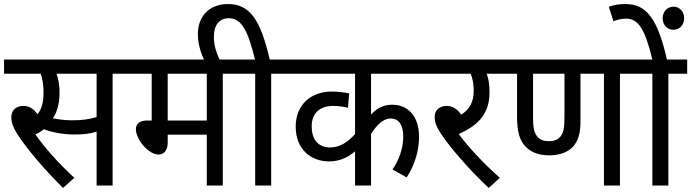

<svg xmlns="http://www.w3.org/2000/svg" viewBox="-20 -916 3413 948"><path d="M536 -552H630V-622H0V-552H181C189 -530 195 -496 195 -458C195 -415 187 -378 165 -352C147 -378 125 -393 96 -393C53 -393 36 -365 36 -339C36 -314 42 -290 70 -247C111 -185 191 -87 291 12L347 -38C275 -104 204 -182 155 -252C170 -259 184 -268 197 -278C236 -262 295 -252 346 -252C391 -252 423 -255 457 -266V0H536ZM336 -322C303 -322 270 -326 241 -332C261 -361 274 -403 274 -458C274 -495 268 -529 259 -552H457V-338C417 -326 382 -322 336 -322Z M1080 -552H1173V-622H616V-552H729V-321H707C666 -321 651 -302 651 -278C651 -228 713 -153 762 -153C787 -153 808 -170 808 -213V-251H1001V0H1080ZM1001 -552V-321H808V-552Z M990 -615H1067C1050 -653 1036 -688 1036 -735C1036 -791 1062 -826 1110 -826C1174 -826 1205 -761 1239 -622H1160V-552H1240V0H1319V-552H1412V-622H1312C1267 -813 1217 -896 1106 -896C1012 -896 957 -834 957 -748C957 -703 969 -660 990 -615Z M2104 -552V-622H1398V-552H1733V-254C1697 -214 1659 -188 1609 -188C1560 -188 1519 -218 1519 -292C1519 -356 1558 -393 1625 -393C1649 -393 1679 -389 1698 -384L1704 -455C1685 -459 1648 -464 1619 -464C1513 -464 1440 -397 1440 -291C1440 -177 1517 -119 1605 -119C1662 -119 1703 -143 1733 -169V0H1812V-255C1844 -305 1877 -331 1908 -331C1949 -331 1971 -300 1971 -240C1971 -183 1949 -124 1918 -79L1988 -40C2030 -105 2049 -175 2049 -241C2049 -343 1994 -399 1916 -399C1877 -399 1842 -384 1812 -350V-552Z M2448 -38C2373 -104 2297 -184 2245 -254C2333 -294 2397 -348 2397 -459C2397 -499 2392 -530 2383 -552H2476V-622H2090V-552H2304C2313 -532 2319 -499 2319 -468C2319 -415 2300 -376 2257 -350C2238 -377 2216 -393 2186 -393C2143 -393 2126 -365 2126 -339C2126 -317 2131 -296 2157 -256C2196 -197 2287 -87 2393 12Z M3041 -552H3134V-622H2462V-552H2533V-338C2533 -272 2544 -232 2565 -204C2592 -168 2634 -149 2691 -149C2747 -149 2787 -166 2813 -196C2835 -224 2846 -258 2846 -315V-552H2962V0H3041ZM2689 -219C2657 -219 2639 -230 2627 -250C2615 -269 2612 -294 2612 -338V-552H2767V-340C2767 -286 2763 -265 2751 -247C2739 -228 2719 -219 2689 -219Z M3280 -552H3373V-622H3273C3226 -828 3170 -896 3068 -896C3036 -896 3013 -892 2986 -883L3009 -811C3027 -818 3046 -824 3071 -824C3131 -824 3164 -775 3201 -622H3121V-552H3201V0H3280ZM3252 -826C3252 -793 3274 -769 3305 -769C3336 -769 3358 -793 3358 -826C3358 -858 3336 -883 3305 -883C3274 -883 3252 -858 3252 -826Z"/></svg>

Font: Noto Sans SemiCondensed
Style: Italic
Weight: 400
Width: 4
Italic angle: -12°
Designer: Monotype Design Team
Foundry: Monotype Imaging Inc.
Version: Version 2.013